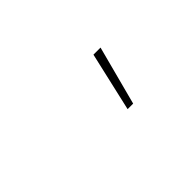

<svg xmlns="http://www.w3.org/2000/svg" viewBox="-21 -893 441 441"><g transform="rotate(-45 200.0 -672.0)"><path d="M230 -600 263 -744H286L248 -600Z"/></g></svg>

Font: Iosevka Aile Thin
Style: Italic
Weight: 100
Italic angle: -9°
Designer: Belleve Invis
Foundry: Belleve Invis
Version: Version 31.1.0; ttfautohint (v1.8.4)